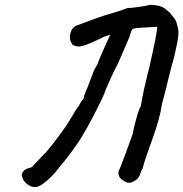

<svg xmlns="http://www.w3.org/2000/svg" viewBox="-20 -709 744 779"><path d="M139 46Q125 53 109 48Q93 43 81 29.5Q69 16 68 -3Q72 -12 78 -17.5Q84 -23 93 -26Q97 -27 100.5 -28Q104 -29 107 -30Q110 -32 119 -41.5Q128 -51 138.5 -62Q149 -73 156.5 -81Q164 -89 164 -88Q182 -109 196 -127Q210 -145 234 -178Q243 -190 252.5 -205Q262 -220 272 -236Q279 -248 286 -260Q293 -272 301 -281Q306 -292 310 -297.5Q314 -303 319 -309L321 -320Q329 -338 335 -354Q341 -370 346 -383Q351 -396 355.5 -408Q360 -420 365 -431Q367 -435 370 -439Q373 -443 376 -450Q380 -462 389 -483Q398 -504 408.5 -527Q419 -550 427 -568Q419 -566 409 -562.5Q399 -559 384 -551Q351 -535 330.5 -527.5Q310 -520 297 -520.5Q284 -521 274 -528Q259 -549 265.5 -573.5Q272 -598 292 -606Q303 -610 318.5 -615.5Q334 -621 350.5 -627.5Q367 -634 382 -639Q397 -644 406 -647Q431 -654 453.5 -661Q476 -668 496 -676Q502 -676 515.5 -677.5Q529 -679 543.5 -681Q558 -683 569.5 -685Q581 -687 585 -689Q606 -690 625 -685Q644 -680 653 -671Q657 -667 661.5 -664Q666 -661 670 -656L690 -631Q694 -625 697.5 -613Q701 -601 703 -590Q705 -582 703.5 -566Q702 -550 698 -530.5Q694 -511 689 -488.5Q684 -466 677 -444Q674 -430 669.5 -414Q665 -398 661 -381Q659 -372 656 -359.5Q653 -347 649.5 -333.5Q646 -320 642.5 -307.5Q639 -295 637 -286Q633 -257 623 -221.5Q613 -186 600 -149.5Q587 -113 575.5 -80.5Q564 -48 558 -24Q553 -17 549 -4Q545 9 537 17Q525 27 513.5 31Q502 35 492 30Q476 23 467.5 13Q459 3 461 -14Q463 -17 471.5 -38Q480 -59 490 -87Q500 -115 508.5 -138Q517 -161 519 -167Q522 -186 527.5 -207.5Q533 -229 539 -248.5Q545 -268 551 -278Q554 -292 557 -309.5Q560 -327 564 -345Q568 -360 571.5 -377Q575 -394 579 -409Q583 -424 585 -432L602 -509Q606 -526 610 -547Q614 -568 617 -588Q617 -591 617 -594Q617 -597 619 -600Q605 -600 584.5 -598.5Q564 -597 545.5 -596Q527 -595 519 -592Q514 -589 510 -574Q507 -563 499.5 -545.5Q492 -528 483.5 -508.5Q475 -489 467.5 -471.5Q460 -454 456 -446Q443 -422 432 -397.5Q421 -373 410 -348Q406 -334 393.5 -307.5Q381 -281 364.5 -249Q348 -217 331 -187Q314 -157 300 -135Q285 -113 272.5 -96Q260 -79 247 -62.5Q234 -46 215 -23Q200 -3 176.5 18.5Q153 40 139 46Z"/></svg>

Font: Caveat SemiBold
Style: Regular
Weight: 600
Designer: Pablo Impallari
Foundry: Pablo Impallari
Version: Version 2.000